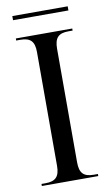

<svg xmlns="http://www.w3.org/2000/svg" viewBox="-92 -869 525 915"><g transform="rotate(-10 170.5 -411.0)"><path d="M36 -802H304V-822H36ZM34 0H307V-10H287C238 -10 219 -30 219 -82V-631C219 -684 238 -704 287 -704H307V-714H34V-704H54C102 -704 122 -685 122 -633V-82C122 -30 102 -10 54 -10H34Z"/></g></svg>

Font: Noto Serif Display SemiCondensed
Style: Regular
Weight: 400
Width: 4
Designer: Monotype Design Team
Foundry: Monotype Imaging Inc.
Version: Version 2.009